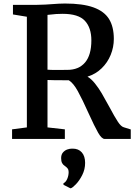

<svg xmlns="http://www.w3.org/2000/svg" viewBox="-20 -770 745 1064"><path d="M46.9 0ZM370.1 273.4 332 254.4 331.5 245.6Q344.7 239.7 352.5 221.4Q360.4 203.1 360.4 183.1Q360.4 170.9 354.5 163.3Q348.6 155.8 338.4 148.9Q329.1 143.1 324 133.3Q318.8 123.5 318.8 106.4Q318.8 86.4 329.1 74.7Q339.4 63 353 58.3Q366.7 53.7 378.4 53.7H383.3Q415 53.7 433.3 74.5Q451.7 95.2 451.7 132.8Q451.7 168.5 435.8 200Q419.9 231.4 400.1 251.7Q380.4 272 371.6 273.4ZM128.9 -64V-677.2L51.8 -689.9V-743.2H186Q207.5 -743.2 231 -744.6Q254.4 -746.1 261.2 -746.6Q311 -750.5 339.8 -750.5Q438.5 -750.5 498 -729Q557.6 -707.5 584.2 -664.6Q610.8 -621.6 610.8 -554.2Q610.8 -508.8 593.5 -466.1Q576.2 -423.3 543.2 -391.4Q510.3 -359.4 464.8 -345.2Q485.8 -333 506.3 -307.4Q526.9 -281.7 543.9 -252.7Q561 -223.6 585.9 -177.7Q615.2 -122.6 633.1 -95.5Q650.9 -68.4 666.5 -64.5L704.6 -52.7V0H560.1Q543.5 0 523.7 -34.7Q503.9 -69.3 470.7 -142.6Q436 -220.2 411.1 -265.1Q386.2 -310.1 361.3 -325.2Q264.2 -325.2 243.2 -326.7V-64L339.4 -53.2V0H46.9V-53.2ZM486.3 -546.4Q486.3 -616.2 450.4 -654.8Q414.6 -693.4 327.1 -693.4Q290 -693.4 258.3 -689L243.2 -687.5V-383.8Q258.8 -382.3 292.5 -382.3L353.5 -382.8Q416.5 -382.8 451.4 -423.8Q486.3 -464.8 486.3 -546.4Z"/></svg>

Font: Merriweather
Style: Regular
Weight: 400
Designer: Eben Sorkin
Foundry: Eben Sorkin
Version: Version 1.584; ttfautohint (v1.6)